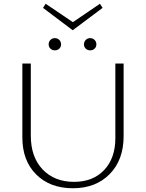

<svg xmlns="http://www.w3.org/2000/svg" viewBox="-20 -996 777 1022"><path d="M526 -954 367 -835 209 -954 223 -976 368 -878 512 -976ZM248.5 -737Q239 -746 239 -760Q239 -774 248.5 -783.5Q258 -793 272 -793Q286 -793 295.5 -783.5Q305 -774 305 -760Q305 -746 295.5 -737Q286 -728 272 -728Q258 -728 248.5 -737ZM436.5 -737Q427 -746 427 -760Q427 -774 436.5 -783.5Q446 -793 460 -793Q474 -793 483.5 -783.5Q493 -774 493 -760Q493 -746 483.5 -737Q474 -728 460 -728Q446 -728 436.5 -737ZM594 -658H638V-271Q638 -145 564 -69.5Q490 6 368 6Q246 6 172.5 -67.5Q99 -141 99 -264V-658H144V-274Q144 -160 207 -94Q270 -28 374 -28Q475 -28 534.5 -91Q594 -154 594 -261Z"/></svg>

Font: EauTestSC Light
Style: Regular
Weight: 300
Designer: Christian Thalmann (Catharsis Fonts)
Version: Version 0.001;PS 000.001;hotconv 1.0.88;makeotf.lib2.5.64775